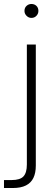

<svg xmlns="http://www.w3.org/2000/svg" viewBox="-47 -725 277 965"><path d="M-27 220V180H11Q54 180 71 161.5Q88 143 88 102V-501H133V107Q133 144 121 169Q109 194 83.5 207Q58 220 17 220ZM111 -635Q97 -635 86.5 -645.5Q76 -656 76 -670Q76 -686 86.5 -695.5Q97 -705 111 -705Q126 -705 136 -695.5Q146 -686 146 -670Q146 -656 136 -645.5Q126 -635 111 -635Z"/></svg>

Font: DM Sans 17pt ExtraLight
Style: Regular
Weight: 250
Version: Version 4.004;gftools[0.9.30]